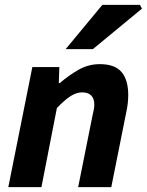

<svg xmlns="http://www.w3.org/2000/svg" viewBox="-20 -773 606 793"><path d="M14.3 0 113.6 -496.1H225L222.9 -429.7H226.9Q263.1 -461.2 304.1 -484.7Q345.1 -508.1 392.3 -508.1Q454.3 -508.1 481.9 -475.6Q509.6 -443.1 509.6 -380.6Q509.6 -364.2 507.7 -346.4Q505.7 -328.5 501.6 -310L439.6 0H302.8L361.5 -292.8Q364.9 -308.4 367.2 -319.3Q369.5 -330.3 369.5 -340.3Q369.5 -365.9 356.7 -378.7Q344 -391.5 319.1 -391.5Q295.9 -391.5 271.5 -376Q247.1 -360.4 214.9 -326.7L151.1 0ZM251.1 -570 402.8 -753H557.8L566.4 -737.4L363.5 -570Z"/></svg>

Font: Source Sans 3
Style: Italic
Weight: 200
Italic angle: -11°
Designer: Paul D. Hunt
Foundry: Adobe
Version: Version 3.046;hotconv 1.0.118;makeotfexe 2.5.65603